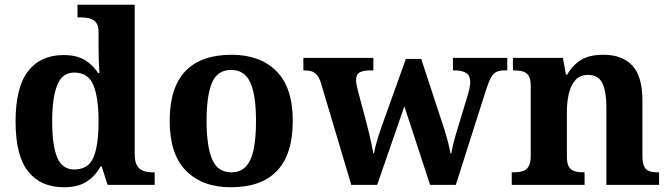

<svg xmlns="http://www.w3.org/2000/svg" viewBox="-20 -780 2826 810"><path d="M249.7 10Q151.9 10 98.8 -56.5Q45.7 -123 45.7 -267Q45.7 -412 98.5 -479.9Q151.3 -547.7 248 -547.7Q304.2 -547.7 338.4 -526.4Q372.6 -505.1 394 -471.9H399.4Q397.6 -495.8 396.7 -526.6Q395.8 -557.3 395.8 -584.2V-644.8Q395.8 -672.5 384.5 -685.8Q373.3 -699.1 355.1 -703.1Q336.9 -707 314.9 -707H306.9V-760H548.3V-129.1Q548.3 -99 557.8 -82.2Q567.3 -65.5 584.3 -59.3Q601.4 -53 624.5 -53H632.5V0H434L409 -77.8H403.9Q381.9 -37 345.3 -13.5Q308.7 10 249.7 10ZM292.8 -65Q352.3 -65 374 -115.2Q395.8 -165.4 395.8 -268.7Q395.8 -367.5 374 -420.7Q352.3 -473.9 293 -473.9Q242.6 -473.9 221.4 -420.7Q200.1 -367.5 200.1 -267.7Q200.1 -166.4 221.4 -115.7Q242.6 -65 292.8 -65Z M953.9 10Q833.8 10 764.8 -59.6Q695.9 -129.2 695.9 -270.2Q695.9 -410.7 762 -479.8Q828.2 -548.9 957.1 -548.9Q1077.2 -548.9 1146.1 -479.8Q1215.1 -410.7 1215.1 -270.2Q1215.1 -129.2 1148.9 -59.6Q1082.8 10 953.9 10ZM956 -53Q994.4 -53 1017.4 -77.7Q1040.5 -102.3 1050.3 -150.9Q1060.1 -199.6 1060.1 -270.2Q1060.1 -377.5 1036.3 -431.2Q1012.5 -484.9 954.9 -484.9Q897.4 -484.9 874.4 -431.2Q851.5 -377.5 851.5 -270.3Q851.5 -163.1 874.9 -108.1Q898.4 -53 956 -53Z M1333.9 -430Q1326.9 -451 1317.7 -462.5Q1308.5 -474 1296 -478.5Q1283.5 -483 1263.5 -483H1259.9V-536H1555.1V-483H1542.1Q1512.1 -483 1497.1 -474.5Q1482.1 -466 1482.1 -441Q1482.1 -433 1484.6 -420.4Q1487.1 -407.8 1490.1 -396.8L1524.3 -268.3Q1530.7 -244.3 1536.7 -219.1Q1542.6 -194 1547.4 -171.8Q1552.3 -149.7 1554.7 -133.8H1558.3Q1560.7 -150.2 1565.7 -169.3Q1570.8 -188.4 1577.3 -208.4Q1583.7 -228.5 1590 -246.1L1692.2 -531.3H1757L1854.1 -235.8Q1858.3 -223.1 1862.2 -209.2Q1866.1 -195.4 1869.8 -181.4Q1873.5 -167.3 1876.2 -154.8Q1878.8 -142.3 1880.3 -133.2H1883.8Q1888.3 -157.1 1894.6 -182Q1900.9 -206.9 1910.7 -238.1L1954.9 -384Q1958.9 -397 1961.4 -411.5Q1963.9 -426 1963.9 -434Q1963.9 -460 1947.4 -471.5Q1930.9 -483 1897.9 -483H1890.9V-536H2119.9V-483H2106.9Q2087.9 -483 2074.9 -476.9Q2061.9 -470.8 2052.2 -454.1Q2042.5 -437.4 2031.9 -405L1902.9 0H1794.5L1685.9 -331.6L1571.2 0H1462Z M2138.9 0V-53H2144.6Q2167.6 -53 2184 -57.7Q2200.5 -62.4 2209.8 -77.4Q2219 -92.3 2219 -122.1V-417.9Q2219 -446.1 2210.3 -460.1Q2201.7 -474 2186 -478.5Q2170.3 -483 2148.3 -483H2143.9V-536H2354.6L2367.6 -464.9H2372.6Q2396.6 -506.4 2432 -527.6Q2467.3 -548.9 2525.7 -548.9Q2605.3 -548.9 2647.8 -503.3Q2690.2 -457.6 2690.2 -355.8V-123.9Q2690.2 -93.4 2697.4 -78.2Q2704.6 -63 2719.3 -58Q2733.9 -53 2755.9 -53H2760.4V0H2538.2V-328.8Q2538.2 -393.2 2521.5 -428.6Q2504.9 -464 2460.7 -464Q2427.3 -464 2407.8 -442.4Q2388.2 -420.8 2379.9 -385.5Q2371.6 -350.2 2371.6 -309V-118.3Q2371.6 -90.4 2380 -76.5Q2388.4 -62.6 2404.1 -57.8Q2419.7 -53 2441.7 -53H2446.2V0Z"/></svg>

Font: Noto Serif Gurmukhi
Style: Regular
Weight: 400
Designer: Vaibhav Singh and the Monotype Design Team
Foundry: Monotype Imaging Inc.
Version: Version 2.003